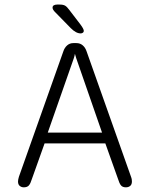

<svg xmlns="http://www.w3.org/2000/svg" viewBox="-20 -812 659 842"><path d="M84.5 9.5Q74 9.5 66.5 3.2Q59 -3 59 -16Q59 -20 60 -25.2Q61 -30.5 63 -37L257.5 -586Q263 -603 274.5 -613Q286 -623 301.5 -623H315Q331.5 -623 343 -613Q354.5 -603 360 -586L554.5 -37Q557 -30.5 557.8 -25.2Q558.5 -20 558.5 -16Q558.5 -3 551 3.2Q543.5 9.5 532 9.5Q517.5 9.5 510.5 1Q503.5 -7.5 498 -26L442 -183H175.5L119.5 -26Q114 -7.5 106.8 1Q99.5 9.5 84.5 9.5ZM189.5 -230.5H427.5L314 -557.5Q312.5 -562.5 311.2 -567.2Q310 -572 308.5 -576Q308 -572 306.8 -567.2Q305.5 -562.5 304 -557.5ZM334 -665.5Q323.5 -665.5 312.8 -671.2Q302 -677 290.5 -688.5L222 -758.5Q210.5 -769.5 210.5 -778.5Q210.5 -785.5 216.2 -788.8Q222 -792 230.5 -792H241.5Q257.5 -792 265.8 -787Q274 -782 283.5 -769L332.5 -705Q347.5 -685 347.5 -676.5Q347.5 -671 343 -668.2Q338.5 -665.5 334 -665.5Z"/></svg>

Font: Sono Monospace Light
Style: Regular
Weight: 300
Version: Version 2.112